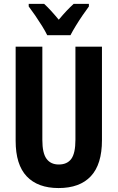

<svg xmlns="http://www.w3.org/2000/svg" viewBox="-20 -953 602 983"><path d="M502 -713.9V-234.9Q502 -111.8 445.3 -51Q388.7 9.8 279.8 9.8Q173.8 9.8 116.9 -50Q60.1 -109.9 60.1 -231.9V-713.9H196.8V-236.8Q196.8 -168.9 218.3 -139.9Q239.7 -110.8 280.8 -110.8Q323.7 -110.8 345 -139.6Q366.2 -168.5 366.2 -237.8V-713.9ZM221.7 -772.9Q212.4 -792.5 195.6 -819.6Q178.7 -846.7 160.2 -873.8Q141.6 -900.9 127 -919.9V-933.1H206.1Q222.7 -918 241.7 -897.2Q260.7 -876.5 280.8 -852.1Q303.7 -879.4 321 -897.7Q338.4 -916 356.9 -933.1H435.1V-919.9Q420.9 -900.9 402.8 -874.5Q384.8 -848.1 368.2 -821Q351.6 -793.9 340.8 -772.9Z"/></svg>

Font: Open Sans Condensed
Style: Bold
Weight: 700
Width: 3
Designer: Monotype Design Team
Foundry: Monotype Imaging Inc.
Version: Version 3.003; ttfautohint (v1.8.4)